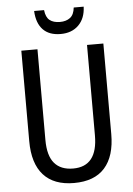

<svg xmlns="http://www.w3.org/2000/svg" viewBox="-61 -963 707 1019"><g transform="rotate(-5 292.5 -454.0)"><path d="M511 -232Q511 -114 456 -52Q401 10 292 10Q185 10 129.5 -51.5Q74 -113 74 -232V-714H160V-231Q160 -147 194 -107Q228 -67 294 -67Q424 -67 424 -232V-714H511ZM424 -918Q422 -856 386 -820Q350 -784 290 -784Q229 -784 196 -818.5Q163 -853 160 -918H213Q217 -880 237 -864Q257 -848 292 -848Q325 -848 346 -864Q367 -880 371 -918Z"/></g></svg>

Font: Noto Sans Myanmar Condensed
Style: Regular
Weight: 400
Width: 3
Designer: Monotype Design Team
Foundry: Monotype Imaging Inc.
Version: Version 2.107; ttfautohint (v1.8.4.7-5d5b)